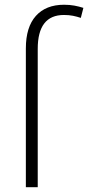

<svg xmlns="http://www.w3.org/2000/svg" viewBox="-20 -785 370 805"><path d="M248 -722.2Q138.2 -722.2 138.2 -580.1V0H88.4V-582Q88.4 -671.4 130.4 -718.3Q172.4 -765.1 248.5 -765.1Q272 -765.1 291.7 -761.5Q311.5 -757.8 329.6 -752L318.8 -710Q303.2 -715.3 286.1 -718.8Q269 -722.2 248 -722.2Z"/></svg>

Font: Open Sans Light
Style: Regular
Weight: 300
Designer: Monotype Design Team
Foundry: Monotype Imaging Inc.
Version: Version 3.000; ttfautohint (v1.8.4)